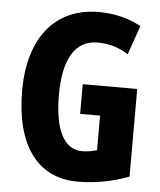

<svg xmlns="http://www.w3.org/2000/svg" viewBox="-53 -770 688 825"><g transform="rotate(5 291.5 -357.0)"><path d="M298 -409V-281H384V-132C364 -126 343 -122 321 -122C239 -122 200 -209 200 -355C200 -508 249 -593 346 -593C394 -593 439 -580 479 -554L523 -679C475 -706 412 -724 341 -724C150 -724 41 -585 41 -359C41 -128 136 10 312 10C389 10 462 -4 533 -31V-409Z"/></g></svg>

Font: Noto Sans Georgian ExtraCondensed ExtraBold
Style: Regular
Weight: 800
Width: 2
Designer: Monotype Design Team, Akaki Razmadze
Foundry: Google LLC
Version: Version 2.005